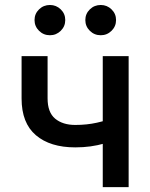

<svg xmlns="http://www.w3.org/2000/svg" viewBox="-20 -770 618 790"><path d="M289.6 -163.6Q186.5 -163.6 127.7 -213.6Q68.8 -263.7 68.8 -364.7V-539.1H175.8V-365.2Q175.8 -307.6 207 -281.7Q238.3 -255.9 289.6 -255.9Q337.4 -255.9 378.4 -265.1Q419.4 -274.4 461.9 -289.6V-196.8Q437 -187.5 409.7 -179.7Q382.3 -171.9 352.5 -167.7Q322.8 -163.6 289.6 -163.6ZM402.8 0V-539.1H509.3V0ZM394.5 -625Q368.2 -625 349.6 -643.3Q331.1 -661.6 331.1 -687.5Q331.1 -713.4 349.6 -731.4Q368.2 -749.5 394.5 -749.5Q420.4 -749.5 439 -731.4Q457.5 -713.4 457.5 -687.5Q457.5 -661.6 439 -643.3Q420.4 -625 394.5 -625ZM185.5 -625Q159.2 -625 140.6 -643.3Q122.1 -661.6 122.1 -687.5Q122.1 -713.4 140.6 -731.4Q159.2 -749.5 185.5 -749.5Q211.4 -749.5 230 -731.4Q248.5 -713.4 248.5 -687.5Q248.5 -661.6 230 -643.3Q211.4 -625 185.5 -625Z"/></svg>

Font: Inter 18pt Medium
Style: Regular
Weight: 500
Designer: Rasmus Andersson
Foundry: rsms
Version: Version 4.001;git-66647c0bb